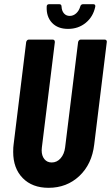

<svg xmlns="http://www.w3.org/2000/svg" viewBox="-20 -889 530 917"><path d="M43 -163Q43 -187 45 -199L105 -688Q106 -693 109.5 -696.5Q113 -700 118 -700H231Q242 -700 242 -688L180 -185Q179 -180 179 -171Q179 -145 192 -129Q205 -113 227 -113Q252 -113 269.5 -133Q287 -153 291 -185L353 -688Q354 -693 357.5 -696.5Q361 -700 366 -700H480Q485 -700 488 -696.5Q491 -693 490 -688L430 -199Q419 -105 359 -48.5Q299 8 212 8Q134 8 88.5 -38.5Q43 -85 43 -163ZM203 -857Q203 -869 215 -869H263Q274 -869 274 -857Q275 -837 285.5 -825Q296 -813 313 -813Q330 -813 343.5 -825Q357 -837 363 -857Q366 -869 377 -869H425Q437 -869 435 -857Q425 -809 389.5 -780Q354 -751 305 -751Q256 -751 228.5 -780Q201 -809 203 -857Z"/></svg>

Font: Barlow Condensed
Style: Bold Italic
Weight: 700
Width: 3
Italic angle: -7°
Designer: Jeremy Tribby
Foundry: Tribby Type
Version: Version 1.408